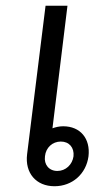

<svg xmlns="http://www.w3.org/2000/svg" viewBox="-20 -635 356 666"><path d="M169 11C231 11 279 -32 287 -93C294 -154 259 -197 199 -197C186 -197 173 -194 162 -190L214 -615H138L74 -100C66 -35 105 11 169 11ZM136 -93C139 -123 162 -144 191 -144C220 -144 238 -123 235 -93C231 -64 208 -42 179 -42C150 -42 132 -64 136 -93Z"/></svg>

Font: TPK Tissa Web
Style: Italic
Weight: 400
Italic angle: -7°
Designer: Jacques Le Bailly, Suppakit Chalermlarp | Katatrad Co.,Ltd.
Foundry: Jacques Le Bailly, Cadson Demak Co.,Ltd.
Version: Version 5.000;Glyphs 3.1.2 (3151)